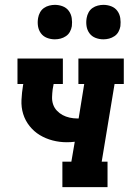

<svg xmlns="http://www.w3.org/2000/svg" viewBox="-20 -771 540 791"><path d="M237 0V-105H274L288 -187Q280 -186 272 -185.5Q264 -185 255 -185Q225 -185 196.5 -192.5Q168 -200 144 -214.5Q120 -229 102 -251.5Q84 -274 75.5 -301.5Q67 -329 68.5 -359.5Q70 -390 75 -420L76 -425H52V-530H239V-425H201L197 -403Q195 -387 194.5 -371Q194 -355 199 -340.5Q204 -326 214.5 -315Q225 -304 238 -297Q251 -290 266.5 -286.5Q282 -283 297 -283Q299 -283 300.5 -283Q302 -283 304 -283L327 -425H303V-530H490V-425H452L399 -105H423V0ZM406 -609Q389 -609 373.5 -615Q358 -621 348.5 -634Q339 -647 336.5 -663.5Q334 -680 337 -697Q339 -709 345 -720Q351 -731 361 -738Q371 -745 383 -748Q395 -751 406 -751Q423 -751 438.5 -745Q454 -739 463.5 -726Q473 -713 475.5 -696.5Q478 -680 476 -663Q474 -651 468 -640Q462 -629 451.5 -622Q441 -615 429.5 -612Q418 -609 406 -609ZM206 -609Q189 -609 173.5 -615Q158 -621 148.5 -634Q139 -647 136.5 -663.5Q134 -680 137 -697Q139 -709 145 -720Q151 -731 161 -738Q171 -745 183 -748Q195 -751 206 -751Q223 -751 238.5 -745Q254 -739 263.5 -726Q273 -713 275.5 -696.5Q278 -680 276 -663Q274 -651 268 -640Q262 -629 251.5 -622Q241 -615 229.5 -612Q218 -609 206 -609Z"/></svg>

Font: Iosevka Slab Extrabold Oblique
Style: Regular
Weight: 800
Italic angle: -9°
Monospace: yes
Designer: Belleve Invis
Foundry: Belleve Invis
Version: Version 11.1.1; ttfautohint (v1.8.3)